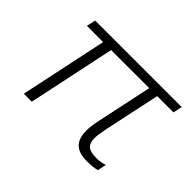

<svg xmlns="http://www.w3.org/2000/svg" viewBox="-101 -683 902 902"><g transform="rotate(45 350.0 -232.5)"><path d="M433 -85Q433 -117 442 -157L501 -435H248L156 0H103L195 -435H87L97 -480H672L662 -435H554L494 -153Q485 -106 485 -87Q485 -55 501 -41Q517 -27 557 -27Q587 -27 612 -36L603 8Q575 15 536 15Q483 15 458 -9.5Q433 -34 433 -85Z"/></g></svg>

Font: Prompt ExtraLight
Style: Italic
Weight: 275
Italic angle: -12°
Designer: Katatrad Team
Foundry: CadsonDemak
Version: Version 1.000